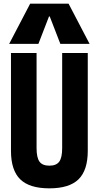

<svg xmlns="http://www.w3.org/2000/svg" viewBox="-20 -1020 540 1050"><path d="M250 10Q141 10 90.5 -39.5Q40 -89 40 -195V-730H180V-210Q180 -158 196 -136Q212 -114 250 -114Q288 -114 304 -136Q320 -158 320 -210V-730H460V-195Q460 -89 409.5 -39.5Q359 10 250 10ZM30 -780 145 -1000H355L470 -780H310L252 -930H248L190 -780Z"/></svg>

Font: M PLUS 1 Code
Style: Bold
Weight: 700
Designer: Coji Morishita
Foundry: UNDERFOREST DESIGN
Version: Version 1.002